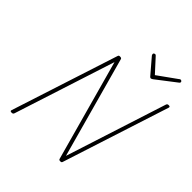

<svg xmlns="http://www.w3.org/2000/svg" viewBox="-326 -1495 1730 1730"><g transform="rotate(45 539.0 -630.0)"><path d="M106 14Q86 14 91 -1L421 -1020Q423 -1028 427 -1031.5Q431 -1035 441 -1035Q450 -1035 454.5 -1033Q459 -1031 462 -1025L729 -57L1039 -1020Q1042 -1028 1046.5 -1031.5Q1051 -1035 1062 -1035Q1081 -1035 1077 -1020L748 -1Q746 7 742 10.5Q738 14 728 14Q719 14 714.5 11.5Q710 9 708 3L441 -964L130 -1Q127 7 122.5 10.5Q118 14 106 14ZM974 -1274Q981 -1274 986.5 -1269.5Q992 -1265 992 -1259Q992 -1255 990.5 -1252Q989 -1249 984 -1245L794 -1099Q787 -1095 783 -1093Q779 -1091 775 -1091Q771 -1091 768 -1093Q765 -1095 761 -1099L637 -1244Q636 -1248 634 -1251Q632 -1254 632 -1258Q632 -1266 638 -1270Q644 -1274 651 -1274Q655 -1274 657.5 -1272Q660 -1270 664 -1266L781 -1138L958 -1265Q965 -1271 968 -1272.5Q971 -1274 974 -1274Z"/></g></svg>

Font: Playwrite CO Thin
Style: Regular
Weight: 250
Version: Version 1.002